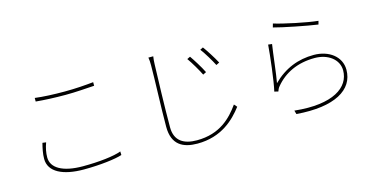

<svg xmlns="http://www.w3.org/2000/svg" viewBox="-78 -1162 3156 1605"><g transform="rotate(-15 1500.0 -359.5)"><path d="M252 -677V-646C328 -639 412 -635 508 -635C597 -635 692 -643 758 -647V-678C690 -671 602 -664 508 -664C413 -664 322 -668 252 -677ZM248 -294 217 -298C206 -255 196 -210 196 -164C196 -50 316 7 494 7C638 7 772 -10 828 -29L827 -60C765 -36 635 -21 494 -21C318 -21 224 -79 224 -169C224 -209 232 -251 248 -294Z M1595 -674 1568 -661C1597 -621 1642 -544 1663 -501L1691 -515C1667 -565 1617 -643 1595 -674ZM1719 -721 1693 -708C1723 -669 1769 -592 1790 -550L1818 -564C1793 -612 1742 -691 1719 -721ZM1299 -757H1257C1261 -738 1262 -715 1262 -689C1262 -565 1251 -321 1251 -159C1251 -3 1344 44 1468 44C1679 44 1796 -74 1868 -168L1846 -193C1775 -94 1672 16 1471 16C1359 16 1281 -28 1281 -147C1281 -321 1289 -571 1293 -689C1294 -715 1295 -733 1299 -757Z M2336 -763 2327 -731C2402 -710 2613 -668 2702 -656L2710 -686C2621 -694 2413 -738 2336 -763ZM2285 -599 2252 -603C2246 -518 2220 -294 2200 -210L2233 -202C2237 -214 2244 -231 2256 -244C2333 -337 2448 -394 2598 -394C2714 -394 2802 -327 2802 -233C2802 -87 2652 22 2321 -13L2330 19C2658 45 2830 -57 2830 -231C2830 -345 2728 -421 2597 -421C2462 -421 2342 -374 2240 -272C2254 -343 2272 -519 2285 -599Z"/></g></svg>

Font: Harano Aji Gothic K1 ExtraLight
Style: Regular
Weight: 250
Foundry: Masamichi Hosoda
Version: HaranoAjiGothicK1-ExtraLight version 20230610;ttx 4.39.4